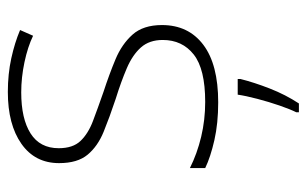

<svg xmlns="http://www.w3.org/2000/svg" viewBox="-170 -410 801 502"><g transform="rotate(-90 231.0 -159.5)"><path d="M416 -137Q416 -68 364.5 -29Q313 10 214 10Q159 10 115 0Q71 -10 42 -24V-64Q80 -45 124 -34.5Q168 -24 215 -24Q301 -24 339 -54Q377 -84 377 -135Q377 -170 357.5 -192Q338 -214 303 -229Q268 -244 223 -258Q175 -274 137 -289.5Q99 -305 77 -331.5Q55 -358 55 -406Q55 -469 105.5 -504.5Q156 -540 241 -540Q288 -540 329 -531Q370 -522 403 -508L388 -474Q359 -488 319 -496.5Q279 -505 240 -505Q171 -505 132.5 -480.5Q94 -456 94 -407Q94 -370 113 -350Q132 -330 165 -317.5Q198 -305 241 -290Q287 -275 326.5 -258.5Q366 -242 391 -214Q416 -186 416 -137ZM275 68Q266 104 250 145Q234 186 211 221H188V214Q196 198 205.5 170.5Q215 143 223 112.5Q231 82 234 61H275Z"/></g></svg>

Font: Noto Sans Lao Looped ExtraLight
Style: Regular
Weight: 200
Designer: Mark Frömberg, Ben Mitchell
Foundry: The Fontpad Ltd
Version: Version 1.002; ttfautohint (v1.8.4.7-5d5b)